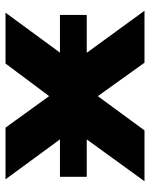

<svg xmlns="http://www.w3.org/2000/svg" viewBox="56 -599 543 695"><g transform="rotate(-90 327.5 -251.5)"><path d="M19 0 237 -301 243 -207 26 -503H213L330 -341H324L445 -503H629L412 -207L417 -301L636 0H448L324 -173H330L203 0ZM35 -209V-306H621V-209Z"/></g></svg>

Font: Nunito Sans 7pt SemiExpanded ExtraBold
Style: Regular
Weight: 800
Width: 6
Designer: Vernon Adams
Foundry: Vernon Adams
Version: Version 3.101;gftools[0.9.27]